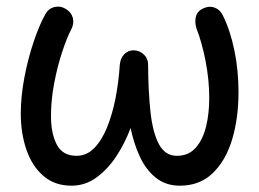

<svg xmlns="http://www.w3.org/2000/svg" viewBox="-20 -532 797 590"><path d="M184.1 -503.4Q199.7 -493.2 203.9 -476.6Q208 -460 199.7 -443.4Q185.1 -415.5 170.7 -371.3Q156.2 -327.1 146.5 -276.1Q136.7 -225.1 136.7 -175.3Q136.7 -122.1 154.5 -87.6Q172.4 -53.2 215.3 -53.2Q246.1 -53.2 269.3 -76.7Q292.5 -100.1 308.8 -140.1Q325.2 -180.2 335 -230.2Q344.7 -280.3 348.1 -333Q350.1 -353 361.6 -365.2Q373 -377.4 390.6 -377.4Q409.2 -377 422.1 -364.5Q435.1 -352.1 435.1 -333.5Q435.5 -252 442.4 -188.5Q449.2 -125 468.3 -89.1Q487.3 -53.2 523.4 -53.2Q559.6 -53.2 581.5 -78.1Q603.5 -103 613.3 -143.3Q623 -183.6 623 -230.5Q623 -286.6 611.6 -345Q600.1 -403.3 584 -443.8Q577.6 -463.9 582 -481.2Q586.4 -498.5 606 -506.8Q623.5 -514.6 639.9 -508.5Q656.2 -502.4 664.6 -484.9Q687.5 -439 700.2 -377.4Q712.9 -315.9 712.9 -249Q712.9 -168.9 693.4 -103.8Q673.8 -38.6 633.8 0Q593.8 38.6 532.7 38.6Q489.7 38.6 459.2 14.4Q428.7 -9.8 409.9 -50.3Q391.1 -90.8 381.3 -138.7Q364.7 -93.8 338.4 -53.2Q312 -12.7 277.1 12.9Q242.2 38.6 199.7 38.6Q147.9 38.6 113.3 8.5Q78.6 -21.5 61.3 -71.8Q43.9 -122.1 43.9 -182.6Q43.9 -235.8 54.9 -293.7Q65.9 -351.6 83.3 -403.3Q100.6 -455.1 119.6 -488.8Q129.4 -506.3 148.2 -510.5Q167 -514.6 184.1 -503.4Z"/></svg>

Font: Mikhak-DS2-FD Medium
Style: Regular
Weight: 500
Designer: Amin Abedi
Version: Version 3.4